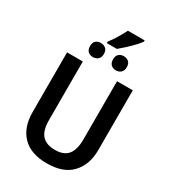

<svg xmlns="http://www.w3.org/2000/svg" viewBox="-247 -1174 1167 1308"><g transform="rotate(30 336.5 -519.5)"><path d="M281 -916Q303 -944 325 -980Q347 -1016 363 -1049H495V-1039Q481 -1019 457.5 -994.5Q434 -970 408 -946Q382 -922 360 -904H281ZM246 -774Q222 -774 207 -788Q192 -802 192 -829Q192 -858 207 -871.5Q222 -885 246 -885Q269 -885 285 -871.5Q301 -858 301 -829Q301 -802 285 -788Q269 -774 246 -774ZM426 -774Q403 -774 388 -788Q373 -802 373 -829Q373 -858 388 -871.5Q403 -885 426 -885Q450 -885 465.5 -871.5Q481 -858 481 -829Q481 -802 465.5 -788Q450 -774 426 -774ZM595 -244Q595 -129 530 -59.5Q465 10 335 10Q209 10 143.5 -57.5Q78 -125 78 -245V-714H202V-254Q202 -171 236 -134Q270 -97 338 -97Q407 -97 439 -136Q471 -175 471 -255V-714H595Z"/></g></svg>

Font: Noto Sans SemiCondensed SemiBold
Style: Regular
Weight: 600
Width: 4
Designer: Monotype Design Team
Foundry: Monotype Imaging Inc.
Version: Version 2.013; ttfautohint (v1.8.4.7-5d5b)